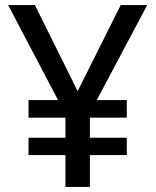

<svg xmlns="http://www.w3.org/2000/svg" viewBox="-20 -734 612 754"><path d="M285 -376 454 -714H558L360 -341H478V-272H333V-193H478V-125H333V0H237V-125H92V-193H237V-272H92V-341H208L12 -714H117Z"/></svg>

Font: Noto Sans New Tai Lue Medium
Style: Regular
Weight: 500
Version: Version 2.003